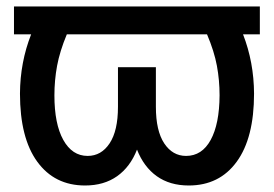

<svg xmlns="http://www.w3.org/2000/svg" viewBox="-20 -566 851 596"><path d="M786.6 -545.9V-459.5H734.4Q768.1 -373 768.6 -275.4Q768.6 -137.7 714.8 -64Q661.1 9.8 565.9 9.8Q507.3 9.8 466.8 -19Q426.3 -47.9 405.3 -101.6Q384.3 -47.9 343.5 -19Q302.7 9.8 244.1 9.8Q149.4 9.8 95.7 -64Q42 -137.7 42 -275.4Q42.5 -372.6 76.7 -459.5H23.4V-545.9ZM346.2 -234.4V-357.4H463.9V-234.4Q463.9 -160.2 489.7 -121.1Q515.6 -82 557.6 -82Q606.9 -82 634 -131.6Q661.1 -181.2 661.6 -270Q661.6 -316.9 653.3 -361.8Q645 -406.7 622.6 -459.5H187.5Q165.5 -406.7 157.2 -361.8Q148.9 -316.9 148.9 -270Q148.9 -181.2 176.5 -131.6Q204.1 -82 252 -82Q294.4 -82 320.3 -121.1Q346.2 -160.2 346.2 -234.4Z"/></svg>

Font: Inter Tight Medium
Style: Regular
Weight: 500
Designer: Rasmus Andersson
Foundry: rsms
Version: Version 3.004; ttfautohint (v1.8.4.7-5d5b)